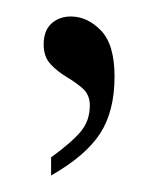

<svg xmlns="http://www.w3.org/2000/svg" viewBox="-20 -667 204 233"><path d="M42 -454V-476Q68 -495 78.5 -508Q89 -521 89 -539Q89 -552 80.5 -559.5Q72 -567 61 -573.5Q50 -580 41.5 -589Q33 -598 33 -613Q33 -630 42.5 -638.5Q52 -647 66 -647Q86 -647 102.5 -630Q119 -613 119 -574Q119 -532 101.5 -505Q84 -478 42 -454Z"/></svg>

Font: Noto Serif Hebrew Thin
Style: Regular
Weight: 250
Version: Version 2.003